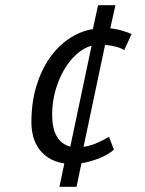

<svg xmlns="http://www.w3.org/2000/svg" viewBox="-20 -620 560 740"><path d="M419 -43Q394 -22 360 -9Q326 4 294 9L275 100H209L228 10Q190 4 165 -13Q140 -30 126 -52.5Q112 -75 106.5 -100Q101 -125 101 -148Q101 -225 120 -287.5Q139 -350 171.5 -396.5Q204 -443 247 -471.5Q290 -500 338 -508L358 -600H425L405 -511Q431 -508 450.5 -502Q470 -496 487 -489L459 -427Q446 -435 427 -440Q408 -445 385 -447L302 -54Q329 -58 356 -70Q383 -82 400 -93ZM181 -179Q181 -124 199.5 -93.5Q218 -63 251 -55L333 -444Q303 -436 275.5 -411.5Q248 -387 227 -351Q206 -315 193.5 -270.5Q181 -226 181 -179Z"/></svg>

Font: PT Sans
Style: Italic
Weight: 400
Italic angle: -12°
Designer: A.Korolkova, O.Umpeleva, V.Yefimov
Foundry: ParaType Ltd
Version: Version 2.003W OFL